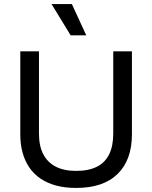

<svg xmlns="http://www.w3.org/2000/svg" viewBox="-20 -913 750 946"><path d="M355 13Q301 13 257.5 1.5Q214 -10 180.5 -32.5Q147 -55 125 -87Q103 -119 91.5 -160Q80 -201 80 -251V-660H172V-255Q172 -194 193 -153.5Q214 -113 254.5 -92Q295 -71 355 -71Q417 -71 457.5 -91.5Q498 -112 518 -153Q538 -194 538 -255V-660H630V-251Q630 -125 559.5 -56Q489 13 355 13ZM328 -739 234 -893H334L405 -739Z"/></svg>

Font: Bricolage Grotesque 17pt
Style: Regular
Weight: 400
Version: Version 1.001;gftools[0.9.33.dev8+g029e19f]